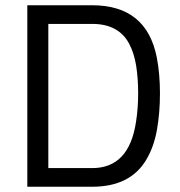

<svg xmlns="http://www.w3.org/2000/svg" viewBox="-20 -711 684 731"><path d="M84 0V-691H331Q538 -691 577 -492Q589 -430 589 -355.5Q589 -281 577.5 -216.5Q566 -152 537 -103Q476 0 331 0ZM164 -71H331Q472 -71 498 -248Q506 -299 506 -355.5Q506 -412 498.5 -460Q491 -508 472 -544Q432 -620 331 -620H164Z"/></svg>

Font: Cairo-CLs
Style: CLs-Regular
Weight: 400
Version: Version 3.130;gftools[0.9.24]